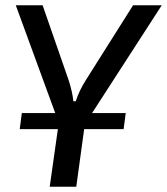

<svg xmlns="http://www.w3.org/2000/svg" viewBox="-20 -508 635 730"><path d="M330 -78H458L450 -17H300L270 202H169L200 -17H55L63 -78H190L40 -488H142L241 -203Q255 -160 259 -123H268Q281 -164 308 -206L486 -488H595Z"/></svg>

Font: Exo 2.0 Medium
Style: Italic
Weight: 500
Italic angle: -8°
Designer: Natanael Gama
Version: Version 1.001;PS 001.001;hotconv 1.0.70;makeotf.lib2.5.58329